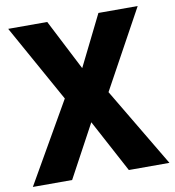

<svg xmlns="http://www.w3.org/2000/svg" viewBox="-80 -786 781 857"><g transform="rotate(-10 310.0 -357.0)"><path d="M619 0 406 -358 601 -714H423L309 -484L191 -714H14L209 -364L0 0H178L307 -239L435 0Z"/></g></svg>

Font: Noto Sans Myanmar SemiCondensed ExtraBold
Style: Regular
Weight: 800
Width: 4
Designer: Monotype Design Team
Foundry: Monotype Imaging Inc.
Version: Version 2.107